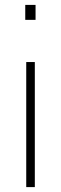

<svg xmlns="http://www.w3.org/2000/svg" viewBox="-20 -763 248 783"><path d="M83 -682V-743H125V-682ZM87 0V-510H122V0Z"/></svg>

Font: Saira Thin SemiCondensed
Style: Regular
Weight: 100
Width: 4
Version: Version 1.101